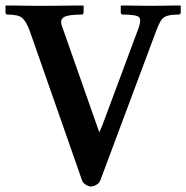

<svg xmlns="http://www.w3.org/2000/svg" viewBox="-20 -666 677 698"><path d="M427 -613Q419 -613 419 -621V-645L421 -646Q421 -646 435 -646Q449 -646 469.5 -645.5Q490 -645 511 -645Q532 -645 547 -645Q565 -645 585.5 -645.5Q606 -646 620.5 -646Q635 -646 635 -646L637 -645V-621Q637 -613 629 -613Q601 -613 586.5 -608Q572 -603 564 -589.5Q556 -576 546 -549L345 -11Q341 0 330 6Q319 12 311 12Q303 12 292.5 6Q282 0 278 -11L88 -554Q75 -589 60.5 -601Q46 -613 8 -613Q0 -613 0 -621V-645L2 -646Q2 -646 17.5 -646Q33 -646 55.5 -645.5Q78 -645 100.5 -645Q123 -645 138 -645Q152 -645 175.5 -645Q199 -645 223.5 -645.5Q248 -646 265 -646Q282 -646 282 -646L284 -645V-621Q284 -613 276 -613Q229 -613 213 -604Q197 -595 205 -572L330 -216L341 -185L353 -213L483 -562Q495 -594 485.5 -603.5Q476 -613 427 -613Z"/></svg>

Font: Libertinus Serif SemiBold
Style: Regular
Weight: 600
Designer: Philipp H. Poll, Khaled Hosny
Foundry: Caleb Maclennan
Version: Version 7.051;RELEASE